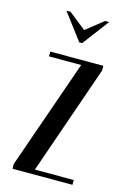

<svg xmlns="http://www.w3.org/2000/svg" viewBox="-106 -722 508 773"><g transform="rotate(15 147.5 -335.5)"><path d="M27 0V-20L186 -475H52V-495H273V-475L115 -20H277V0ZM89 -671 161 -614 233 -671H250L167 -561H155L72 -671Z"/></g></svg>

Font: Moniqa SemBd Narrow Heading
Style: Regular
Weight: 600
Width: 4
Designer: Rajesh Rajput
Foundry: Rajesh Rajput
Version: Version 1.000